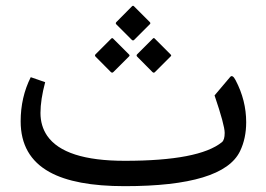

<svg xmlns="http://www.w3.org/2000/svg" viewBox="-20 -639 913 658"><path d="M439 -617.7 493.2 -563.5Q497.1 -559.6 493.7 -556.2L440.4 -502.9Q436 -498 431.2 -502.9L378.9 -555.2Q374.5 -559.6 379.4 -564L432.6 -617.7Q436 -620.6 439 -617.7ZM510.3 -506.8 564.9 -452.1Q568.4 -448.7 564.9 -445.8L511.2 -392.1Q507.3 -387.7 502.4 -392.1L450.2 -444.8Q445.8 -449.2 450.7 -453.6L503.9 -506.8Q507.3 -510.3 510.3 -506.8ZM422.4 -445.8 369.1 -392.6Q364.7 -387.7 359.9 -392.1L307.6 -444.8Q303.2 -449.2 308.1 -453.6L361.3 -506.8Q364.7 -509.8 367.7 -506.8L421.9 -452.6Q425.8 -449.2 422.4 -445.8ZM134.8 -357.4Q118.7 -296.9 118.7 -252Q118.7 -207.5 141.6 -173.8Q200.7 -87.9 407.7 -87.9Q662.1 -87.9 740.7 -151.9Q750 -159.7 750 -183.6Q750 -210 715.3 -312L768.6 -375Q776.9 -384.8 787.6 -363.8Q823.7 -294.9 823.7 -220.2Q823.7 -164.6 802.7 -121.1Q745.1 -1 407.2 -1Q237.3 -1 149.9 -49.3Q50.8 -104 50.8 -223.1Q50.8 -305.7 85.4 -374.5Z"/></svg>

Font: Sahel WOL
Style: WOL
Weight: 400
Foundry: Saber Rastikerdar (saber.rastikerdar@gmail.com)
Version: Version 1.0.0-alpha22